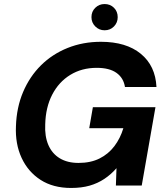

<svg xmlns="http://www.w3.org/2000/svg" viewBox="-20 -919 823 951"><path d="M332 12Q243 12 181 -28Q119 -68 87 -137Q55 -206 59 -294Q62 -387 94.5 -463.5Q127 -540 183 -595.5Q239 -651 315 -681.5Q391 -712 480 -712Q605 -712 677.5 -652.5Q750 -593 755 -488H599Q592 -533 557 -558Q522 -583 459 -583Q385 -583 328 -548Q271 -513 238.5 -450Q206 -387 204 -303Q201 -244 219.5 -201Q238 -158 276 -135Q314 -112 369 -112Q429 -112 473 -134Q517 -156 546.5 -195Q576 -234 591 -284H422L440 -388H750L682 0H554L557 -86Q530 -55 497 -33Q464 -11 424 0.5Q384 12 332 12ZM498 -769Q471 -769 452 -788Q433 -807 433 -834Q433 -862 452 -880.5Q471 -899 498 -899Q526 -899 544.5 -880.5Q563 -862 563 -834Q563 -807 544.5 -788Q526 -769 498 -769Z"/></svg>

Font: DM Sans 16pt ExtraBold
Style: Italic
Weight: 800
Italic angle: -10°
Version: Version 4.004;gftools[0.9.30]